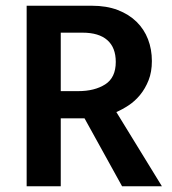

<svg xmlns="http://www.w3.org/2000/svg" viewBox="-20 -650 600 670"><path d="M73 -630H300Q352 -630 391 -615Q430 -600 456.5 -574Q483 -548 496.5 -513Q510 -478 510 -437Q510 -399 498.5 -370Q487 -341 469 -319Q451 -297 429 -282.5Q407 -268 386 -259L545 0H406L275 -237H192V0H73ZM192 -332H253Q310 -332 347 -355.5Q384 -379 384 -434Q384 -484 354.5 -510Q325 -536 268 -536H192Z"/></svg>

Font: Mukta Vaani SemiBold
Style: Regular
Weight: 600
Designer: Noopur Datye, Girish Dalvi, Yashodeep Gholap, Pallavi Karambelkar
Foundry: Ek Type
Version: Version 2.538;PS 1.000;hotconv 16.6.51;makeotf.lib2.5.65220;